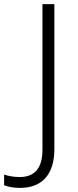

<svg xmlns="http://www.w3.org/2000/svg" viewBox="-108 -734 380 936"><path d="M-11 182C101 182 157 112 157 -7V-714H99V-5C99 86 61 129 -12 129C-41 129 -68 124 -88 117V169C-70 176 -46 182 -11 182Z"/></svg>

Font: Noto Sans Bengali Light
Style: Regular
Weight: 300
Designer: Jelle Bosma - Monotype Design Team
Foundry: Monotype Imaging Inc.
Version: Version 2.003